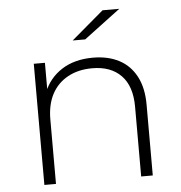

<svg xmlns="http://www.w3.org/2000/svg" viewBox="-52 -775 777 824"><g transform="rotate(-5 336.5 -362.5)"><path d="M361 -526Q425 -526 472.5 -501.5Q520 -477 546.5 -427.5Q573 -378 573 -305V0H523V-301Q523 -389 478.5 -435Q434 -481 354 -481Q293 -481 248 -456Q203 -431 179.5 -386Q156 -341 156 -278V0H106V-522H154V-377L147 -393Q171 -455 226 -490.5Q281 -526 361 -526ZM281 -607 420 -725H492L335 -607Z"/></g></svg>

Font: MOST Montserrat Light
Style: Regular
Weight: 300
Designer: Julieta Ulanovsky
Foundry: Julieta Ulanovsky
Version: Version 8.000;March 11, 2024;FontCreator 15.0.0.2926 64-bit